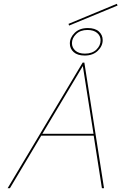

<svg xmlns="http://www.w3.org/2000/svg" viewBox="-20 -986 664 1006"><path d="M342 -852 339 -861 592 -966 596 -957ZM440 -839Q478 -839 498 -821Q518 -803 518 -776Q518 -745 492.5 -720Q467 -695 424 -695Q386 -695 366 -713Q346 -731 346 -758Q346 -789 371.5 -814Q397 -839 440 -839ZM438 -829Q401 -829 379 -807.5Q357 -786 357 -760Q357 -737 374.5 -721Q392 -705 425 -705Q463 -705 485 -726Q507 -747 507 -775Q507 -798 489 -813.5Q471 -829 438 -829ZM422 -658 525 0H514L471 -275H196L32 0H20L413 -658ZM470 -285 414 -640 202 -285Z"/></svg>

Font: Ysabeau Infant Hairline
Style: Italic
Weight: 100
Italic angle: -12°
Designer: Christian Thalmann (Catharsis Fonts)
Version: Version 0.003